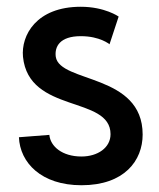

<svg xmlns="http://www.w3.org/2000/svg" viewBox="-20 -533 471 568"><path d="M36 -127C39 -52 102 15 221 15C348 15 402 -58 402 -135C402 -316 157 -287 145 -365C141 -395 157 -426 219 -426C276 -426 304 -402 304 -402L331 -484C331 -484 290 -513 219 -513C87 -513 42 -428 48 -365C65 -196 307 -251 307 -136C307 -96 269 -70 221 -70C164 -70 129 -100 126 -134Z"/></svg>

Font: Advent Pro
Style: SemiBold
Weight: 600
Designer: Andreas Kalpakidis
Foundry: Andreas Kalpakidis
Version: Version 2.002 2008